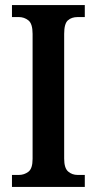

<svg xmlns="http://www.w3.org/2000/svg" viewBox="-20 -734 379 754"><path d="M27 0V-47H54Q75 -47 91.5 -59.5Q108 -72 108 -110V-601Q108 -641 91.5 -654Q75 -667 54 -667H27V-714H313V-667H285Q261 -667 246.5 -654Q232 -641 232 -601V-111Q232 -74 247.5 -60.5Q263 -47 285 -47H313V0Z"/></svg>

Font: Noto Serif Lao Condensed SemiBold
Style: Regular
Weight: 600
Width: 3
Designer: Monotype Design Team
Foundry: Monotype Imaging Inc.
Version: Version 2.003; ttfautohint (v1.8.4.7-5d5b)